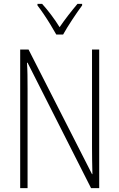

<svg xmlns="http://www.w3.org/2000/svg" viewBox="-20 -969 615 989"><path d="M491 0H449L122 -646H119Q121 -616 121.5 -584.5Q122 -553 122 -512V0H84V-714H127L454 -72H456Q455 -108 454.5 -146Q454 -184 454 -211V-714H491ZM270 -791Q257 -814 240 -842Q223 -870 205 -896.5Q187 -923 173 -941V-949H197Q219 -925 243.5 -892.5Q268 -860 287 -829Q309 -861 331 -889.5Q353 -918 379 -949H403V-941Q380 -910 352 -867.5Q324 -825 305 -791Z"/></svg>

Font: Noto Sans Lao UI Cond ExtLt
Style: Regular
Weight: 200
Width: 3
Designer: Monotype Design Team
Foundry: Monotype Imaging Inc.
Version: Version 2.000; ttfautohint (v1.8.4.7-5d5b)